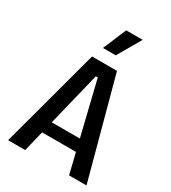

<svg xmlns="http://www.w3.org/2000/svg" viewBox="-212 -998 988 1107"><g transform="rotate(30 282.5 -444.5)"><path d="M22 0 200 -660H366L544 0H428L289 -572H276L136 0ZM127 -137V-215H449V-137ZM315 -734H230L295 -889H405Z"/></g></svg>

Font: Bricolage Grotesque SemiCondensed Medium
Style: Regular
Weight: 500
Width: 4
Designer: Mathieu Triay
Foundry: Atelier Triay
Version: Version 1.001;gftools[0.9.33.dev8+g029e19f]